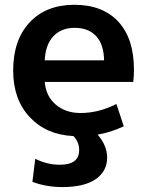

<svg xmlns="http://www.w3.org/2000/svg" viewBox="-20 -550 630 790"><path d="M420.9 97.7Q420.9 154.3 374 187Q327.1 219.7 236.3 219.7Q169.9 219.7 113.3 198.2L125 103.5Q174.8 127.9 226.6 127.9Q305.7 127.9 305.7 67.4Q305.7 34.2 282.2 9.8Q170.9 4.9 102.5 -67.9Q34.2 -140.6 34.2 -259.8Q34.2 -385.7 102.1 -458Q169.9 -530.3 286.1 -530.3Q402.3 -530.3 466.8 -460.9Q531.2 -391.6 531.2 -262.7Q531.2 -237.3 528.3 -212.9H164.1Q168.9 -154.3 209.5 -119.6Q250 -85 311.5 -85Q385.7 -85 459 -122.1L489.3 -30.3Q434.6 -4.9 381.8 3.9Q420.9 49.8 420.9 97.7ZM164.1 -301.8H408.2Q407.2 -367.2 375.5 -401.4Q343.8 -435.5 287.1 -435.5Q232.4 -435.5 199.7 -400.9Q167 -366.2 164.1 -301.8Z"/></svg>

Font: Mgen+ 1c bold
Style: Bold
Weight: 700
Designer: [Source Han Sans]
Ryoko NISHIZUKA  (kana & ideographs); Paul D. Hunt (Latin, Greek & Cyrillic); Wenlong ZHANG  (bopomofo
Version: Version 1.059.20150602